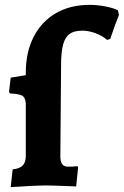

<svg xmlns="http://www.w3.org/2000/svg" viewBox="-20 -762 509 789"><path d="M32 -66Q61 -69 73.5 -82Q86 -95 86 -122V-338Q84 -361 72 -368.5Q60 -376 21 -378L17 -384L24 -443L86 -453V-463Q86 -548 118.5 -611Q151 -674 210 -708Q269 -742 348 -742Q378 -742 411 -736Q444 -730 464 -720L469 -701Q456 -670 433 -602L420 -598Q401 -615 372.5 -625.5Q344 -636 319 -636Q285 -636 266.5 -623Q248 -610 239.5 -579.5Q231 -549 231 -495L228 -120Q228 -98 235.5 -87.5Q243 -77 260 -77Q275 -77 299 -79L301 -74L293 4Q189 0 166 0Q131 0 24 7Z"/></svg>

Font: Alegreya ExtraBold
Style: Regular
Weight: 800
Designer: Juan Pablo del Peral
Foundry: Huerta Tipografica
Version: Version 2.007; ttfautohint (v1.6)